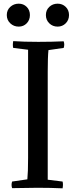

<svg xmlns="http://www.w3.org/2000/svg" viewBox="-20 -1023 414 1046"><path d="M240 -633V-44L321 -34Q325 -19 321 3Q258 0 184 0Q130 0 46 2Q40 -16 46 -34L129 -46Q133 -84 133 -163V-752L52 -762Q48 -777 52 -799Q107 -795 189 -795Q262 -795 327 -798Q333 -780 327 -762L244 -750Q240 -712 240 -633ZM82 -1003Q108 -1003 125.5 -985.5Q143 -968 143 -941Q143 -914 125.5 -896Q108 -878 82 -878Q55 -878 36 -896Q17 -914 17 -941Q17 -968 36 -985.5Q55 -1003 82 -1003ZM294 -1003Q320 -1003 338 -985.5Q356 -968 356 -941Q356 -914 338 -896Q320 -878 294 -878Q267 -878 248.5 -896Q230 -914 230 -941Q230 -968 248.5 -985.5Q267 -1003 294 -1003Z"/></svg>

Font: Adamina
Style: Regular
Weight: 400
Designer: Cyreal (www.cyreal.org)
Foundry: Cyreal
Version: Version 1.011